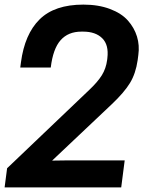

<svg xmlns="http://www.w3.org/2000/svg" viewBox="-22 -813 642 833"><path d="M275.9 -117.2H519L503.9 0H-2L8.8 -83L365.2 -422.9Q401.4 -457 419.7 -486.3Q438 -515.6 442.9 -553.2L443.8 -561Q450.7 -618.2 421.6 -647Q392.6 -675.8 338.9 -675.8H331.1Q273.9 -675.8 241 -638.7Q208 -601.6 198.2 -520H65.9L68.8 -542Q85 -665 149.9 -729Q214.8 -793 339.8 -793Q404.8 -793 454.8 -774.2Q504.9 -755.4 532.7 -724.1Q560.5 -692.9 572.3 -654.5Q584 -616.2 578.1 -574.2L575.2 -551.8Q566.9 -494.1 542 -453.1Q517.1 -412.1 462.9 -360.8L204.1 -116.2Z"/></svg>

Font: Cooper Hewitt
Style: Semibold Italic
Weight: 710
Designer: Village Type and Design LLC
Foundry: Cooper Hewitt Smithsonian Design Museum
Version: 1.000